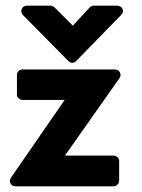

<svg xmlns="http://www.w3.org/2000/svg" viewBox="-20 -660 503 680"><path d="M210 -109H382Q390 -109 396 -103.5Q402 -98 402 -89V-20Q402 -12 396 -6Q390 0 382 0H36Q23 0 17.5 -10Q12 -20 19 -31L209 -306H61Q52 -306 46 -311.5Q40 -317 40 -326V-395Q40 -403 46 -408.5Q52 -414 61 -414H386Q399 -414 404.5 -404Q410 -394 403 -383ZM393 -640Q409 -640 414 -628.5Q419 -617 408 -606L251 -445Q236 -430 221 -445L62 -606Q52 -617 57 -628.5Q62 -640 77 -640H160Q162 -640 166.5 -638Q171 -636 173 -634L238 -569L298 -634Q304 -640 312 -640Z"/></svg>

Font: Stadtwerke
Style: Bold
Weight: 700
Designer: Santiago Orozco
Foundry: Typemade
Version: Version 1.003